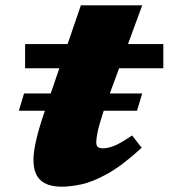

<svg xmlns="http://www.w3.org/2000/svg" viewBox="-20 -688 635 723"><path d="M51 -271 70.5 -336H171L203.5 -431H74.5V-522H234.5L284.5 -668H515.5L462 -522H595V-431H428.5L393.5 -336H515.5L496 -271H370.5Q352 -214 347.2 -189.2Q342.5 -164.5 342.5 -153.5Q342.5 -138 349.2 -133.8Q356 -129.5 369 -129.5Q383.5 -129.5 406 -137.2Q428.5 -145 477.5 -178L513.5 -131.5Q441 -65 385.2 -34Q329.5 -3 287.2 6Q245 15 212.5 15Q159.5 15 132.8 -9.2Q106 -33.5 106 -87Q106 -145.5 147.5 -266.5L149 -271Z"/></svg>

Font: Newsreader 6pt ExtraBold
Style: Italic
Weight: 800
Italic angle: -17°
Designer: Hugues Gentile
Foundry: Production Type
Version: Version 1.003; ttfautohint (v1.8.3)